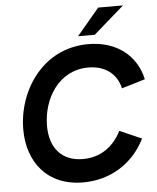

<svg xmlns="http://www.w3.org/2000/svg" viewBox="-60 -952 834 1018"><g transform="rotate(-5 357.0 -443.0)"><path d="M342 15.5C486.5 15.5 608 -60 672.5 -189L555.5 -240C514.5 -159 445.5 -108 351.5 -108C239 -108 176 -181.5 176 -299C176 -442.5 262 -589 421 -589C507.5 -589 571 -544.5 589.5 -463.5L714.5 -501C685.5 -630 582 -712.5 431 -712.5C189 -712.5 49 -498 49 -290.5C49 -120 149 15.5 342 15.5ZM381.5 -759H470.5L633 -901H501Z"/></g></svg>

Font: HK Grotesk
Style: Bold Italic
Weight: 700
Italic angle: -16°
Designer: Alfredo Marco Pradil
Foundry: Hanken Design Co.
Version: Version 3.001;FEAKit 1.0